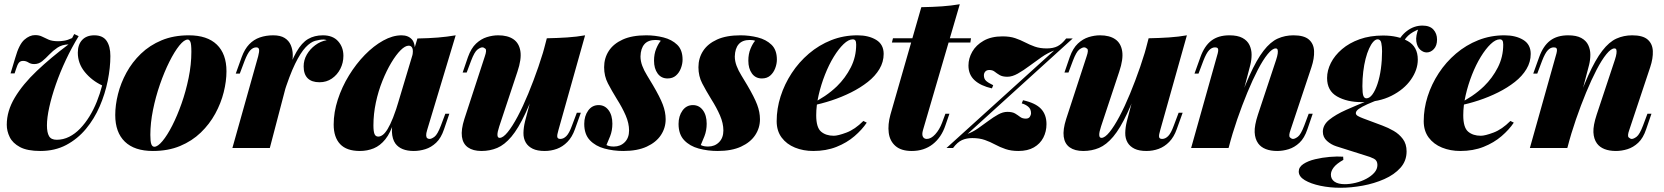

<svg xmlns="http://www.w3.org/2000/svg" viewBox="-20 -700 7871 908"><path d="M463 -296Q414 -319 381 -359.5Q348 -400 348 -451Q348 -489 368.5 -511Q389 -533 426 -533Q466 -533 484 -507Q502 -481 502 -435Q502 -380 489.5 -318Q477 -256 451.5 -197Q426 -138 386.5 -90.5Q347 -43 293.5 -14.5Q240 14 171 14Q109 14 74.5 -4.5Q40 -23 26 -51.5Q12 -80 12 -110Q12 -175 50 -238.5Q88 -302 154.5 -365Q221 -428 304 -490Q273 -489 251.5 -474.5Q230 -460 213 -442Q196 -424 179.5 -410.5Q163 -397 142 -397Q126 -397 114.5 -404.5Q103 -412 89 -412Q76 -412 69 -403Q62 -394 56 -374L49 -353H30L52 -426Q70 -490 95 -512Q120 -534 146 -534Q165 -534 179 -527Q193 -520 210 -512.5Q227 -505 256 -505Q266 -505 283 -507.5Q300 -510 321 -520L331 -539L352 -529Q319 -475 291.5 -416.5Q264 -358 244 -300.5Q224 -243 213 -193Q202 -143 202 -107Q202 -73 212 -56Q222 -39 248 -39Q279 -39 307 -53Q335 -67 359 -92Q383 -117 403 -149.5Q423 -182 438 -219.5Q453 -257 463 -296Z M868 -513Q851 -513 828 -484.5Q805 -456 781 -408Q757 -360 736.5 -301Q716 -242 703.5 -180Q691 -118 691 -62Q691 -31 695.5 -18.5Q700 -6 710 -6Q726 -6 748.5 -33Q771 -60 794.5 -106Q818 -152 838.5 -210Q859 -268 872 -331.5Q885 -395 885 -455Q885 -493 880 -503Q875 -513 868 -513ZM525 -156Q525 -203 538 -255Q551 -307 578 -356.5Q605 -406 646.5 -446Q688 -486 744.5 -509.5Q801 -533 873 -533Q960 -533 1005.5 -489Q1051 -445 1051 -363Q1051 -316 1038 -264Q1025 -212 998 -162.5Q971 -113 929.5 -73Q888 -33 831.5 -9.5Q775 14 703 14Q616 14 570.5 -30Q525 -74 525 -156Z M1256 0H1079L1201 -434Q1207 -457 1205 -466.5Q1203 -476 1192 -476Q1177 -476 1164 -462.5Q1151 -449 1137 -413L1114 -352H1095L1123 -430Q1137 -468 1158.5 -490.5Q1180 -513 1209 -523Q1238 -533 1272 -533Q1306 -533 1326 -520.5Q1346 -508 1355 -487Q1364 -466 1364.5 -441.5Q1365 -417 1359 -393ZM1511 -513Q1492 -513 1470.5 -507Q1449 -501 1425.5 -476.5Q1402 -452 1375.5 -398Q1349 -344 1319 -248Q1289 -152 1256 -3L1277 -143Q1307 -260 1332 -335.5Q1357 -411 1382 -454.5Q1407 -498 1437 -515.5Q1467 -533 1507 -533Q1554 -533 1579 -505Q1604 -477 1604 -436Q1604 -403 1589.5 -374.5Q1575 -346 1549.5 -328.5Q1524 -311 1491 -311Q1454 -311 1435 -330Q1416 -349 1416 -386Q1416 -416 1431 -442Q1446 -468 1471 -486.5Q1496 -505 1525 -510Q1522 -511 1518.5 -512Q1515 -513 1511 -513Z M1769 -54Q1779 -54 1790 -62Q1801 -70 1813 -89.5Q1825 -109 1839 -144Q1853 -179 1869 -234L1843 -125Q1827 -72 1802.5 -41.5Q1778 -11 1747.5 1.5Q1717 14 1682 14Q1619 14 1588.5 -18.5Q1558 -51 1558 -111Q1558 -169 1577.5 -229Q1597 -289 1630.5 -343.5Q1664 -398 1705.5 -440.5Q1747 -483 1792 -508Q1837 -533 1879 -533Q1911 -533 1928.5 -513Q1946 -493 1941 -442L1930 -436Q1935 -461 1930 -472.5Q1925 -484 1913 -484Q1896 -484 1874.5 -462.5Q1853 -441 1830.5 -403.5Q1808 -366 1788.5 -317.5Q1769 -269 1757.5 -215Q1746 -161 1746 -107Q1746 -79 1751 -66.5Q1756 -54 1769 -54ZM1954 -518Q2009 -519 2051.5 -522.5Q2094 -526 2135 -533L2000 -85Q1995 -69 1995.5 -59.5Q1996 -50 2000.5 -46.5Q2005 -43 2012 -43Q2021 -43 2035 -53.5Q2049 -64 2065 -106L2086 -162H2105L2080 -89Q2066 -47 2042.5 -25Q2019 -3 1991.5 5.5Q1964 14 1937 14Q1876 14 1850 -21Q1835 -42 1833.5 -76Q1832 -110 1846 -158Z M2538 -354Q2499 -237 2465 -164.5Q2431 -92 2398.5 -53.5Q2366 -15 2331.5 -0.5Q2297 14 2257 14Q2217 14 2193 -3Q2169 -20 2164.5 -53.5Q2160 -87 2176 -137L2273 -434Q2283 -463 2275.5 -469.5Q2268 -476 2261 -476Q2252 -476 2238 -465.5Q2224 -455 2208 -413L2187 -357H2168L2193 -430Q2208 -472 2231.5 -494Q2255 -516 2282.5 -524.5Q2310 -533 2336 -533Q2381 -533 2408 -514.5Q2435 -496 2441 -458Q2447 -420 2427 -361L2341 -102Q2323 -48 2343 -48Q2359 -48 2381 -75Q2403 -102 2428 -149Q2453 -196 2478 -256.5Q2503 -317 2526 -383.5Q2549 -450 2566 -516ZM2621 -85Q2614 -62 2615.5 -52.5Q2617 -43 2630 -43Q2645 -43 2658.5 -56.5Q2672 -70 2685 -106L2708 -167H2727L2699 -89Q2686 -52 2663.5 -29Q2641 -6 2613.5 4Q2586 14 2556 14Q2521 14 2499.5 3.5Q2478 -7 2467 -25Q2455 -45 2455.5 -71.5Q2456 -98 2463 -126L2566 -519Q2618 -520 2663 -523Q2708 -526 2747 -533Z M2848 -14Q2856 -10 2864.5 -8.5Q2873 -7 2883 -7Q2914 -7 2934.5 -27.5Q2955 -48 2955 -83Q2955 -117 2939 -154Q2923 -191 2897 -232Q2873 -271 2855 -305.5Q2837 -340 2837 -382Q2837 -425 2859 -459Q2881 -493 2925 -513Q2969 -533 3036 -533Q3078 -533 3117.5 -523Q3157 -513 3182.5 -488.5Q3208 -464 3208 -418Q3208 -398 3200 -377Q3192 -356 3176.5 -342.5Q3161 -329 3137 -329Q3107 -329 3090 -352.5Q3073 -376 3073 -413Q3073 -445 3083.5 -470Q3094 -495 3105 -507Q3097 -511 3080 -511Q3045 -511 3027.5 -491Q3010 -471 3009 -433Q3009 -411 3017.5 -388.5Q3026 -366 3040 -343.5Q3054 -321 3068 -297Q3101 -241 3114.5 -205.5Q3128 -170 3128 -136Q3128 -95 3105.5 -61Q3083 -27 3038.5 -6.5Q2994 14 2928 14Q2881 14 2838.5 2.5Q2796 -9 2769.5 -37Q2743 -65 2743 -114Q2743 -151 2761.5 -177Q2780 -203 2811 -203Q2840 -203 2858 -179Q2876 -155 2876 -115Q2876 -83 2865.5 -56Q2855 -29 2848 -14Z M3294 -14Q3302 -10 3310.5 -8.5Q3319 -7 3329 -7Q3360 -7 3380.5 -27.5Q3401 -48 3401 -83Q3401 -117 3385 -154Q3369 -191 3343 -232Q3319 -271 3301 -305.5Q3283 -340 3283 -382Q3283 -425 3305 -459Q3327 -493 3371 -513Q3415 -533 3482 -533Q3524 -533 3563.5 -523Q3603 -513 3628.5 -488.5Q3654 -464 3654 -418Q3654 -398 3646 -377Q3638 -356 3622.5 -342.5Q3607 -329 3583 -329Q3553 -329 3536 -352.5Q3519 -376 3519 -413Q3519 -445 3529.5 -470Q3540 -495 3551 -507Q3543 -511 3526 -511Q3491 -511 3473.5 -491Q3456 -471 3455 -433Q3455 -411 3463.5 -388.5Q3472 -366 3486 -343.5Q3500 -321 3514 -297Q3547 -241 3560.5 -205.5Q3574 -170 3574 -136Q3574 -95 3551.5 -61Q3529 -27 3484.5 -6.5Q3440 14 3374 14Q3327 14 3284.5 2.5Q3242 -9 3215.5 -37Q3189 -65 3189 -114Q3189 -151 3207.5 -177Q3226 -203 3257 -203Q3286 -203 3304 -179Q3322 -155 3322 -115Q3322 -83 3311.5 -56Q3301 -29 3294 -14Z M3818 -210Q3850 -225 3881 -246Q3912 -267 3938 -292Q3978 -331 4003.5 -381Q4029 -431 4029 -489Q4029 -503 4025 -508.5Q4021 -514 4013 -514Q3993 -514 3969.5 -491.5Q3946 -469 3923 -431.5Q3900 -394 3881.5 -347Q3863 -300 3851.5 -250.5Q3840 -201 3840 -155Q3840 -97 3863 -77.5Q3886 -58 3923 -58Q3943 -58 3983 -73Q4023 -88 4063 -128L4079 -120Q4057 -87 4021 -56Q3985 -25 3936 -5.5Q3887 14 3826 14Q3779 14 3739.5 -2Q3700 -18 3676.5 -49.5Q3653 -81 3653 -127Q3653 -186 3671.5 -244Q3690 -302 3724 -354Q3758 -406 3805.5 -446.5Q3853 -487 3911 -510Q3969 -533 4035 -533Q4088 -533 4123.5 -511.5Q4159 -490 4159 -445Q4159 -407 4139 -373.5Q4119 -340 4084 -312.5Q4049 -285 4005 -263Q3961 -241 3912.5 -225Q3864 -209 3817 -200Z M4572 -519 4569 -499H4198L4203 -519ZM4345 -85Q4339 -64 4344.5 -53.5Q4350 -43 4363 -43Q4383 -43 4403 -65Q4423 -87 4435 -119L4451 -162H4470L4451 -107Q4432 -50 4391 -18Q4350 14 4292 14Q4242 14 4215 -9.5Q4188 -33 4183 -72Q4178 -111 4191 -158L4337 -666Q4392 -667 4435 -670Q4478 -673 4519 -680Z M4556 -67Q4581 -76 4606 -93.5Q4631 -111 4654.5 -128.5Q4678 -146 4700.5 -158.5Q4723 -171 4744 -171Q4768 -171 4781 -163Q4794 -155 4804.5 -147Q4815 -139 4831 -139Q4845 -139 4850.5 -148Q4856 -157 4856 -164Q4856 -185 4842 -196Q4828 -207 4812 -211L4818 -226Q4877 -213 4903 -185.5Q4929 -158 4929 -113Q4929 -78 4914 -49Q4899 -20 4869.5 -3Q4840 14 4796 14Q4762 14 4735.5 5Q4709 -4 4686 -16.5Q4663 -29 4637.5 -38Q4612 -47 4578 -47Q4551 -47 4529.5 -37.5Q4508 -28 4487 0H4456L4965 -461Q4935 -450 4905.5 -429.5Q4876 -409 4848 -388Q4820 -367 4793.5 -352Q4767 -337 4744 -337Q4721 -337 4707.5 -345Q4694 -353 4684 -361Q4674 -369 4659 -369Q4646 -369 4639.5 -361.5Q4633 -354 4633 -344Q4633 -327 4643.5 -317.5Q4654 -308 4677 -297L4671 -282Q4618 -294 4589 -320.5Q4560 -347 4560 -390Q4560 -424 4578 -455.5Q4596 -487 4632 -507.5Q4668 -528 4721 -528Q4756 -528 4781 -519.5Q4806 -511 4828 -499.5Q4850 -488 4874 -479.5Q4898 -471 4930 -471Q4961 -471 4981.5 -481.5Q5002 -492 5022 -518H5053Z M5384 -354Q5345 -237 5311 -164.5Q5277 -92 5244.5 -53.5Q5212 -15 5177.5 -0.5Q5143 14 5103 14Q5063 14 5039 -3Q5015 -20 5010.5 -53.5Q5006 -87 5022 -137L5119 -434Q5129 -463 5121.5 -469.5Q5114 -476 5107 -476Q5098 -476 5084 -465.5Q5070 -455 5054 -413L5033 -357H5014L5039 -430Q5054 -472 5077.5 -494Q5101 -516 5128.5 -524.5Q5156 -533 5182 -533Q5227 -533 5254 -514.5Q5281 -496 5287 -458Q5293 -420 5273 -361L5187 -102Q5169 -48 5189 -48Q5205 -48 5227 -75Q5249 -102 5274 -149Q5299 -196 5324 -256.5Q5349 -317 5372 -383.5Q5395 -450 5412 -516ZM5467 -85Q5460 -62 5461.5 -52.5Q5463 -43 5476 -43Q5491 -43 5504.5 -56.5Q5518 -70 5531 -106L5554 -167H5573L5545 -89Q5532 -52 5509.5 -29Q5487 -6 5459.5 4Q5432 14 5402 14Q5367 14 5345.5 3.5Q5324 -7 5313 -25Q5301 -45 5301.5 -71.5Q5302 -98 5309 -126L5412 -519Q5464 -520 5509 -523Q5554 -526 5593 -533Z M5790 0H5613L5735 -434Q5740 -450 5741 -459Q5742 -468 5738.5 -472Q5735 -476 5726 -476Q5711 -476 5698 -462.5Q5685 -449 5671 -413L5648 -352H5629L5657 -430Q5676 -483 5709 -508Q5742 -533 5794 -533Q5833 -533 5856 -520.5Q5879 -508 5889 -487Q5899 -466 5899 -441.5Q5899 -417 5893 -393ZM5813 -143Q5854 -265 5888.5 -341.5Q5923 -418 5955.5 -460Q5988 -502 6022.5 -517.5Q6057 -533 6097 -533Q6147 -533 6170 -513Q6193 -493 6194.5 -458.5Q6196 -424 6182 -382L6083 -85Q6073 -57 6080.5 -50Q6088 -43 6095 -43Q6104 -43 6118 -53.5Q6132 -64 6148 -106L6169 -162H6188L6163 -89Q6149 -47 6125.5 -25Q6102 -3 6074.5 5.5Q6047 14 6020 14Q5989 14 5966 5Q5943 -4 5930 -22Q5915 -43 5913.5 -74.5Q5912 -106 5929 -158L6015 -417Q6021 -435 6022.5 -447Q6024 -459 6022 -465Q6020 -471 6013 -471Q5997 -471 5975 -444Q5953 -417 5928.5 -370Q5904 -323 5879 -262.5Q5854 -202 5831 -135.5Q5808 -69 5791 -3Z M6457 -227 6517 -235Q6475 -220 6447.5 -207.5Q6420 -195 6406 -185Q6392 -175 6392 -165Q6392 -157 6401.5 -151.5Q6411 -146 6427 -140L6518 -106Q6545 -96 6571 -81Q6597 -66 6614.5 -42.5Q6632 -19 6632 16Q6632 61 6603 93.5Q6574 126 6526.5 147Q6479 168 6424.5 178Q6370 188 6319 188Q6269 188 6224 178.5Q6179 169 6150.5 152Q6122 135 6122 111Q6122 90 6144 75.5Q6166 61 6199.5 53Q6233 45 6268.5 42Q6304 39 6332 41L6333 56Q6301 74 6287.5 91.5Q6274 109 6274 126Q6274 147 6291 159Q6308 171 6340 171Q6364 171 6391 164.5Q6418 158 6441.5 145.5Q6465 133 6479.5 116.5Q6494 100 6494 80Q6494 59 6477.5 50.5Q6461 42 6436 35L6300 -8Q6275 -16 6255.5 -33.5Q6236 -51 6236 -77Q6236 -109 6266 -133.5Q6296 -158 6346.5 -180.5Q6397 -203 6457 -227ZM6495 -514Q6485 -514 6474.5 -502.5Q6464 -491 6454.5 -470Q6445 -449 6438 -421.5Q6431 -394 6427 -361Q6423 -328 6423 -292Q6423 -259 6427.5 -247Q6432 -235 6442 -235Q6457 -235 6470.5 -253.5Q6484 -272 6494.5 -303.5Q6505 -335 6510.5 -375Q6516 -415 6516 -458Q6516 -479 6512.5 -496.5Q6509 -514 6495 -514ZM6521 -532Q6591 -532 6638 -505.5Q6685 -479 6685 -418Q6685 -370 6652.5 -323.5Q6620 -277 6560.5 -247Q6501 -217 6420 -217Q6350 -217 6303 -244Q6256 -271 6256 -331Q6256 -367 6274 -402.5Q6292 -438 6326.5 -467.5Q6361 -497 6410 -514.5Q6459 -532 6521 -532ZM6605 -479 6584 -486Q6600 -528 6633.5 -553.5Q6667 -579 6707 -579Q6742 -579 6759 -560Q6776 -541 6776 -513Q6776 -484 6761 -468Q6746 -452 6727 -452Q6711 -452 6696.5 -465Q6682 -478 6678 -504Q6674 -530 6690 -570L6694 -563Q6659 -550 6639 -531Q6619 -512 6605 -479Z M6878 -210Q6910 -225 6941 -246Q6972 -267 6998 -292Q7038 -331 7063.5 -381Q7089 -431 7089 -489Q7089 -503 7085 -508.5Q7081 -514 7073 -514Q7053 -514 7029.5 -491.5Q7006 -469 6983 -431.5Q6960 -394 6941.5 -347Q6923 -300 6911.5 -250.5Q6900 -201 6900 -155Q6900 -97 6923 -77.5Q6946 -58 6983 -58Q7003 -58 7043 -73Q7083 -88 7123 -128L7139 -120Q7117 -87 7081 -56Q7045 -25 6996 -5.5Q6947 14 6886 14Q6839 14 6799.5 -2Q6760 -18 6736.5 -49.5Q6713 -81 6713 -127Q6713 -186 6731.5 -244Q6750 -302 6784 -354Q6818 -406 6865.5 -446.5Q6913 -487 6971 -510Q7029 -533 7095 -533Q7148 -533 7183.5 -511.5Q7219 -490 7219 -445Q7219 -407 7199 -373.5Q7179 -340 7144 -312.5Q7109 -285 7065 -263Q7021 -241 6972.5 -225Q6924 -209 6877 -200Z M7392 0H7215L7337 -434Q7342 -450 7343 -459Q7344 -468 7340.5 -472Q7337 -476 7328 -476Q7313 -476 7300 -462.5Q7287 -449 7273 -413L7250 -352H7231L7259 -430Q7278 -483 7311 -508Q7344 -533 7396 -533Q7435 -533 7458 -520.5Q7481 -508 7491 -487Q7501 -466 7501 -441.5Q7501 -417 7495 -393ZM7415 -143Q7456 -265 7490.5 -341.5Q7525 -418 7557.5 -460Q7590 -502 7624.5 -517.5Q7659 -533 7699 -533Q7749 -533 7772 -513Q7795 -493 7796.5 -458.5Q7798 -424 7784 -382L7685 -85Q7675 -57 7682.5 -50Q7690 -43 7697 -43Q7706 -43 7720 -53.5Q7734 -64 7750 -106L7771 -162H7790L7765 -89Q7751 -47 7727.5 -25Q7704 -3 7676.5 5.5Q7649 14 7622 14Q7591 14 7568 5Q7545 -4 7532 -22Q7517 -43 7515.5 -74.5Q7514 -106 7531 -158L7617 -417Q7623 -435 7624.5 -447Q7626 -459 7624 -465Q7622 -471 7615 -471Q7599 -471 7577 -444Q7555 -417 7530.5 -370Q7506 -323 7481 -262.5Q7456 -202 7433 -135.5Q7410 -69 7393 -3Z"/></svg>

Font: Playfair Display Black
Style: Italic
Weight: 900
Italic angle: -14°
Designer: Claus Eggers Sørensen
Foundry: Claus Eggers Sørensen
Version: Version 1.203